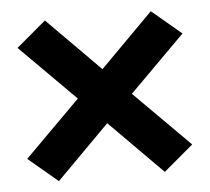

<svg xmlns="http://www.w3.org/2000/svg" viewBox="-40 -606 580 531"><g transform="rotate(-5 250.0 -340.0)"><path d="M397 -117 250 -265 103 -117 21 -186 175 -340 21 -494 103 -563 250 -415 397 -563 479 -494 325 -340 479 -186Z"/></g></svg>

Font: Iosevka Slab Extrabold
Style: Regular
Weight: 800
Monospace: yes
Designer: Belleve Invis
Foundry: Belleve Invis
Version: Version 11.1.1; ttfautohint (v1.8.3)